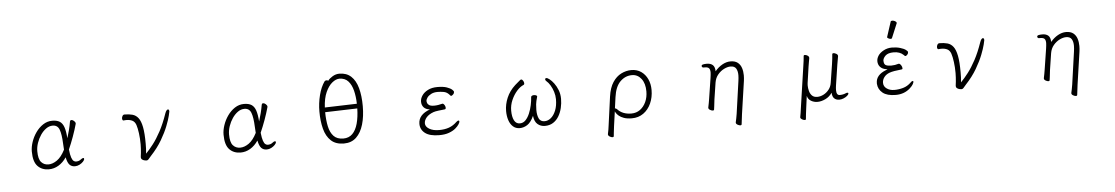

<svg xmlns="http://www.w3.org/2000/svg" viewBox="-41 -1280 11583 1995"><g transform="rotate(-5 5750.0 -282.5)"><path d="M605 -93Q570 -41 522.5 -12.5Q475 16 421 16Q349 16 304.5 -30.5Q260 -77 260 -184Q260 -231 277.5 -283Q295 -335 327 -380.5Q359 -426 403 -455Q447 -484 499 -484Q548 -484 577 -465.5Q606 -447 620.5 -404.5Q635 -362 640 -289Q653 -330 664 -373Q675 -416 682 -458Q685 -474 698 -474Q711 -474 725.5 -461Q740 -448 740 -434Q740 -433 739.5 -432Q739 -431 739 -429Q723 -370 697.5 -299.5Q672 -229 646 -171Q652 -114 662 -86Q672 -58 684.5 -49Q697 -40 709 -40Q722 -40 735 -43.5Q748 -47 760 -57Q776 -70 786 -70Q795 -70 795 -60Q795 -48 780 -32Q765 -16 742 -4Q719 8 694 8Q660 8 638.5 -13.5Q617 -35 605 -93ZM595 -174Q594 -188 593 -204Q592 -220 591 -237Q587 -336 568.5 -384.5Q550 -433 499 -433Q463 -433 430.5 -410Q398 -387 372.5 -349.5Q347 -312 332 -268Q317 -224 317 -182Q317 -100 346 -67.5Q375 -35 421 -35Q465 -35 511 -67Q557 -99 595 -174Z M1237 -422Q1231 -422 1227.5 -428.5Q1224 -435 1224 -444Q1224 -457 1231.5 -470Q1239 -483 1253 -483Q1300 -483 1336 -473Q1372 -463 1396.5 -431Q1421 -399 1433.5 -335Q1446 -271 1446 -163Q1446 -135 1445 -108.5Q1444 -82 1441 -58Q1479 -97 1519 -149Q1559 -201 1599.5 -276Q1640 -351 1677 -458Q1684 -478 1692 -487Q1700 -496 1707 -496Q1720 -496 1720 -474Q1720 -470 1710 -429Q1700 -388 1675 -324Q1650 -260 1605 -183Q1560 -106 1489 -30Q1469 -8 1461 2.5Q1453 13 1439 13Q1435 13 1421.5 10.5Q1408 8 1395.5 -0.5Q1383 -9 1383 -27Q1383 -35 1385 -45.5Q1387 -56 1388 -69Q1390 -92 1391.5 -114.5Q1393 -137 1393 -160Q1393 -221 1385.5 -276Q1378 -331 1367 -364Q1355 -398 1329.5 -411Q1304 -424 1268 -424Q1261 -424 1253.5 -423.5Q1246 -423 1238 -422Z M2605 -93Q2570 -41 2522.5 -12.5Q2475 16 2421 16Q2349 16 2304.5 -30.5Q2260 -77 2260 -184Q2260 -231 2277.5 -283Q2295 -335 2327 -380.5Q2359 -426 2403 -455Q2447 -484 2499 -484Q2548 -484 2577 -465.5Q2606 -447 2620.5 -404.5Q2635 -362 2640 -289Q2653 -330 2664 -373Q2675 -416 2682 -458Q2685 -474 2698 -474Q2711 -474 2725.5 -461Q2740 -448 2740 -434Q2740 -433 2739.5 -432Q2739 -431 2739 -429Q2723 -370 2697.5 -299.5Q2672 -229 2646 -171Q2652 -114 2662 -86Q2672 -58 2684.5 -49Q2697 -40 2709 -40Q2722 -40 2735 -43.5Q2748 -47 2760 -57Q2776 -70 2786 -70Q2795 -70 2795 -60Q2795 -48 2780 -32Q2765 -16 2742 -4Q2719 8 2694 8Q2660 8 2638.5 -13.5Q2617 -35 2605 -93ZM2595 -174Q2594 -188 2593 -204Q2592 -220 2591 -237Q2587 -336 2568.5 -384.5Q2550 -433 2499 -433Q2463 -433 2430.5 -410Q2398 -387 2372.5 -349.5Q2347 -312 2332 -268Q2317 -224 2317 -182Q2317 -100 2346 -67.5Q2375 -35 2421 -35Q2465 -35 2511 -67Q2557 -99 2595 -174Z M3393 -648Q3408 -670 3442 -690.5Q3476 -711 3513 -711Q3588 -711 3635.5 -667Q3683 -623 3705 -542.5Q3727 -462 3727 -354Q3727 -247 3702.5 -163.5Q3678 -80 3628 -32Q3578 16 3499 16Q3414 16 3364.5 -30Q3315 -76 3294 -156Q3273 -236 3273 -337Q3273 -423 3294 -506.5Q3315 -590 3354 -645Q3362 -654 3374 -654Q3385 -654 3393 -648ZM3668 -384Q3666 -460 3650.5 -522Q3635 -584 3601 -621.5Q3567 -659 3509 -659Q3473 -659 3434 -627.5Q3395 -596 3366.5 -533Q3338 -470 3333 -374ZM3332 -325Q3333 -241 3347 -176Q3361 -111 3396.5 -73.5Q3432 -36 3497 -36Q3555 -36 3592 -73Q3629 -110 3647.5 -177.5Q3666 -245 3668 -335Z M4419 -259Q4376 -264 4355 -287.5Q4334 -311 4334 -347Q4334 -379 4355 -410.5Q4376 -442 4417 -463Q4458 -484 4516 -484Q4578 -484 4614.5 -471Q4651 -458 4667.5 -443Q4684 -428 4684 -420Q4684 -403 4671 -391.5Q4658 -380 4653 -380Q4647 -380 4642.5 -385Q4638 -390 4633 -396Q4609 -422 4576.5 -427.5Q4544 -433 4514 -433Q4475 -433 4447.5 -419Q4420 -405 4405.5 -385Q4391 -365 4391 -347Q4391 -343 4394.5 -330Q4398 -317 4414 -305.5Q4430 -294 4467 -294Q4486 -294 4509 -297.5Q4532 -301 4549 -306Q4550 -306 4551 -306.5Q4552 -307 4553 -307Q4565 -307 4574.5 -291.5Q4584 -276 4584 -262Q4584 -247 4572 -246Q4541 -243 4506 -238.5Q4471 -234 4454 -228Q4404 -210 4379 -180.5Q4354 -151 4354 -119Q4354 -85 4393 -61Q4432 -37 4496 -37Q4554 -37 4599 -53Q4644 -69 4682 -106Q4696 -118 4703 -118Q4713 -118 4713 -106Q4713 -98 4701 -78.5Q4689 -59 4663 -37Q4637 -15 4595 0.5Q4553 16 4494 16Q4394 16 4345.5 -21.5Q4297 -59 4297 -119Q4297 -215 4419 -259Z M5480 -99Q5450 -33 5412 -8.5Q5374 16 5333 16Q5291 16 5262.5 -9.5Q5234 -35 5220 -78Q5206 -121 5206 -173Q5206 -242 5235 -310.5Q5264 -379 5324 -434Q5336 -445 5352.5 -458.5Q5369 -472 5379 -481Q5386 -486 5390 -486Q5401 -486 5410 -471.5Q5419 -457 5419 -444Q5419 -432 5411 -428Q5375 -414 5340 -374.5Q5305 -335 5282 -282Q5259 -229 5259 -173Q5259 -109 5278.5 -71Q5298 -33 5338 -33Q5373 -33 5398 -59.5Q5423 -86 5440 -126.5Q5457 -167 5466.5 -212Q5476 -257 5478 -294Q5478 -304 5488 -308.5Q5498 -313 5509 -313Q5520 -313 5530.5 -308.5Q5541 -304 5541 -296Q5541 -295 5540.5 -294Q5540 -293 5540 -292Q5533 -266 5529 -250.5Q5525 -235 5523 -215Q5520 -185 5520 -158Q5520 -103 5536.5 -68Q5553 -33 5596 -33Q5631 -33 5662 -58.5Q5693 -84 5713 -133Q5733 -182 5733 -251Q5733 -289 5721 -327.5Q5709 -366 5690 -397.5Q5671 -429 5649 -447Q5639 -456 5639 -465Q5639 -478 5653 -478Q5664 -478 5685.5 -461.5Q5707 -445 5730 -414.5Q5753 -384 5769.5 -342Q5786 -300 5786 -250Q5786 -203 5775 -156Q5764 -109 5741 -70Q5718 -31 5681.5 -7.5Q5645 16 5595 16Q5551 16 5519 -11Q5487 -38 5480 -99Z M6239 158Q6244 138 6248 112.5Q6252 87 6254 71L6295 -229Q6308 -321 6345 -377Q6382 -433 6433.5 -458.5Q6485 -484 6539 -484Q6598 -484 6641 -454Q6684 -424 6707.5 -373.5Q6731 -323 6731 -260Q6731 -183 6702.5 -120Q6674 -57 6622.5 -20.5Q6571 16 6502 16Q6452 16 6419 4Q6386 -8 6367 -24.5Q6348 -41 6340 -54.5Q6332 -68 6331 -71L6310 79Q6309 88 6306.5 108Q6304 128 6301.5 149Q6299 170 6298 184Q6297 194 6284 194Q6271 194 6255 184Q6239 174 6239 161ZM6337 -102Q6346 -102 6358 -90Q6410 -34 6501 -34Q6553 -34 6592 -62.5Q6631 -91 6653.5 -140Q6676 -189 6676 -250Q6676 -333 6638 -382Q6600 -431 6541 -431Q6471 -431 6418.5 -379Q6366 -327 6351 -218L6335 -102Z M7573 152Q7577 135 7581.5 112.5Q7586 90 7590 65L7638 -274Q7640 -290 7641.5 -305Q7643 -320 7643 -334Q7643 -378 7626.5 -404.5Q7610 -431 7569 -431Q7538 -431 7501.5 -413Q7465 -395 7436.5 -361Q7408 -327 7400 -279L7373 -104Q7372 -95 7369.5 -74Q7367 -53 7364.5 -31.5Q7362 -10 7360 1Q7358 9 7348 9Q7335 9 7318.5 -0.5Q7302 -10 7302 -23V-26Q7306 -44 7311 -71Q7316 -98 7318 -112L7352 -330Q7354 -347 7356 -361.5Q7358 -376 7358 -388Q7358 -418 7346 -431.5Q7334 -445 7303 -445H7289Q7281 -445 7276 -450Q7271 -455 7271 -462Q7271 -473 7285.5 -477Q7300 -481 7326 -481Q7365 -481 7387.5 -461.5Q7410 -442 7411 -395Q7445 -436 7487.5 -460Q7530 -484 7573 -484Q7621 -484 7648.5 -462Q7676 -440 7687.5 -404.5Q7699 -369 7699 -328Q7699 -314 7698 -299Q7697 -284 7695 -270L7645 73L7632 179Q7630 187 7619 187Q7606 187 7589.5 177.5Q7573 168 7573 155Z M8622 -363Q8626 -386 8629.5 -419Q8633 -452 8634 -468Q8636 -476 8646 -476Q8659 -476 8675.5 -466.5Q8692 -457 8692 -443V-441Q8690 -427 8685.5 -403.5Q8681 -380 8677 -355L8644 -139Q8642 -126 8641 -114Q8640 -102 8640 -91Q8640 -37 8674 -37Q8709 -37 8736 -49Q8748 -54 8754 -54Q8765 -54 8765 -46Q8765 -35 8749.5 -21.5Q8734 -8 8711 1.5Q8688 11 8666 11Q8633 11 8613 -8.5Q8593 -28 8592 -68Q8564 -27 8521 -6.5Q8478 14 8438 14Q8401 14 8370.5 -4.5Q8340 -23 8332 -58L8314 78Q8311 99 8307.5 129.5Q8304 160 8302 183Q8301 190 8291 190Q8278 190 8261.5 180.5Q8245 171 8245 159V157Q8249 137 8253 112.5Q8257 88 8259 70L8323 -367Q8327 -392 8331 -423Q8335 -454 8336 -473Q8337 -483 8349 -483Q8362 -483 8377 -473.5Q8392 -464 8392 -450V-446Q8390 -433 8385 -407Q8380 -381 8377 -359L8353 -193Q8352 -186 8351.5 -178.5Q8351 -171 8351 -163Q8351 -137 8358.5 -107.5Q8366 -78 8385.5 -58Q8405 -38 8440 -38Q8473 -38 8505.5 -54.5Q8538 -71 8562 -101Q8586 -131 8592 -172Z M9217 -594Q9268 -750 9268 -751Q9270 -759 9285 -759Q9300 -759 9314.5 -750.5Q9329 -742 9329 -732Q9329 -730 9329 -729L9266 -578Q9264 -572 9253 -572Q9242 -572 9229.5 -579Q9217 -586 9217 -590Q9217 -592 9217 -594ZM9449 -109Q9449 -100 9439.5 -82.5Q9430 -65 9406 -43Q9345 13 9254.5 13Q9164 13 9118.5 -24Q9073 -61 9069 -119Q9069 -123 9069 -127Q9069 -212 9176 -253L9193 -260L9175 -263Q9136 -270 9115 -294Q9094 -318 9094 -353Q9094 -381 9112 -409.5Q9130 -438 9169.5 -459.5Q9209 -481 9256 -481Q9303 -481 9342 -469.5Q9381 -458 9400 -443.5Q9419 -429 9420 -422Q9420 -420 9420 -419Q9420 -403 9408.5 -392Q9397 -381 9391.5 -381Q9386 -381 9382 -384L9372 -394Q9335 -430 9270 -430Q9211 -430 9184 -403.5Q9157 -377 9157 -349Q9157 -347 9158 -346Q9159 -315 9178 -305Q9197 -295 9235 -295Q9273 -295 9311 -307H9314Q9326 -307 9337 -289.5Q9348 -272 9348 -256Q9348 -247 9340 -246Q9248 -237 9210.5 -223Q9173 -209 9153 -182Q9133 -155 9133 -124Q9133 -85 9167 -62Q9199 -40 9245 -40Q9291 -40 9336.5 -53Q9382 -66 9419 -102Q9432 -116 9440 -116Q9449 -116 9449 -109Z M9737 -422Q9731 -422 9727.5 -428.5Q9724 -435 9724 -444Q9724 -457 9731.5 -470Q9739 -483 9753 -483Q9800 -483 9836 -473Q9872 -463 9896.5 -431Q9921 -399 9933.5 -335Q9946 -271 9946 -163Q9946 -135 9945 -108.5Q9944 -82 9941 -58Q9979 -97 10019 -149Q10059 -201 10099.5 -276Q10140 -351 10177 -458Q10184 -478 10192 -487Q10200 -496 10207 -496Q10220 -496 10220 -474Q10220 -470 10210 -429Q10200 -388 10175 -324Q10150 -260 10105 -183Q10060 -106 9989 -30Q9969 -8 9961 2.5Q9953 13 9939 13Q9935 13 9921.5 10.5Q9908 8 9895.5 -0.5Q9883 -9 9883 -27Q9883 -35 9885 -45.5Q9887 -56 9888 -69Q9890 -92 9891.5 -114.5Q9893 -137 9893 -160Q9893 -221 9885.5 -276Q9878 -331 9867 -364Q9855 -398 9829.5 -411Q9804 -424 9768 -424Q9761 -424 9753.5 -423.5Q9746 -423 9738 -422Z M11073 152Q11077 135 11081.5 112.5Q11086 90 11090 65L11138 -274Q11140 -290 11141.5 -305Q11143 -320 11143 -334Q11143 -378 11126.5 -404.5Q11110 -431 11069 -431Q11038 -431 11001.5 -413Q10965 -395 10936.5 -361Q10908 -327 10900 -279L10873 -104Q10872 -95 10869.5 -74Q10867 -53 10864.5 -31.5Q10862 -10 10860 1Q10858 9 10848 9Q10835 9 10818.5 -0.5Q10802 -10 10802 -23V-26Q10806 -44 10811 -71Q10816 -98 10818 -112L10852 -330Q10854 -347 10856 -361.5Q10858 -376 10858 -388Q10858 -418 10846 -431.5Q10834 -445 10803 -445H10789Q10781 -445 10776 -450Q10771 -455 10771 -462Q10771 -473 10785.5 -477Q10800 -481 10826 -481Q10865 -481 10887.5 -461.5Q10910 -442 10911 -395Q10945 -436 10987.5 -460Q11030 -484 11073 -484Q11121 -484 11148.5 -462Q11176 -440 11187.5 -404.5Q11199 -369 11199 -328Q11199 -314 11198 -299Q11197 -284 11195 -270L11145 73L11132 179Q11130 187 11119 187Q11106 187 11089.5 177.5Q11073 168 11073 155Z"/></g></svg>

Font: Moon Stars Kai T HW Light
Style: Regular
Weight: 300
Designer: GuiWonder
Version: Version 1.101